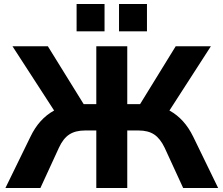

<svg xmlns="http://www.w3.org/2000/svg" viewBox="-20 -935 1111 955"><path d="M7 0 131 -254Q153 -300 182 -332Q211 -364 247 -384Q283 -404 328 -411L261 -367L42 -705H218L408 -398L383 -417H459V-705H613V-417H690L665 -398L854 -705H1029L811 -367L744 -411Q789 -404 825 -384Q861 -364 890 -332Q919 -300 941 -255L1065 0H891L799 -200Q777 -246 747 -266Q717 -286 669 -286H613V0H459V-286H403Q355 -286 324.5 -266Q294 -246 273 -200L181 0ZM572 -779V-915H711V-779ZM361 -779V-915H500V-779Z"/></svg>

Font: Nunito Sans 10pt ExtraBold
Style: Regular
Weight: 800
Designer: Vernon Adams
Foundry: Vernon Adams
Version: Version 3.101;gftools[0.9.27]